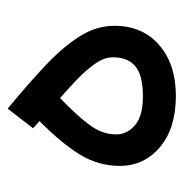

<svg xmlns="http://www.w3.org/2000/svg" viewBox="-9 -476 483 506"><g transform="rotate(-90 233.0 -223.5)"><path d="M166.5 -361.3 147.5 -378.4 199.2 -445.3Q263.7 -392.1 312.7 -345.9Q361.8 -299.8 389.6 -255.6Q417.5 -211.4 417.5 -164.1Q417.5 -89.8 366.7 -45.9Q315.9 -2 232.9 -2Q147.9 -2 98.1 -43.7Q48.3 -85.4 48.3 -149.9Q48.3 -206.5 78.6 -255.6Q108.9 -304.7 166.5 -361.3ZM334.5 -168Q334.5 -190.4 318.1 -214.1Q301.8 -237.8 277.1 -261.5Q252.4 -285.2 227.1 -307.1Q182.1 -264.2 156.7 -230.2Q131.3 -196.3 131.3 -159.2Q131.3 -130.9 155.3 -109.9Q179.2 -88.9 232.4 -88.9Q286.1 -88.9 310.3 -108.4Q334.5 -127.9 334.5 -168Z"/></g></svg>

Font: Vazirmatn UI NL
Style: Regular
Weight: 400
Designer: Saber Rastikerdar
Foundry: Saber Rastikerdar
Version: Version 33.003